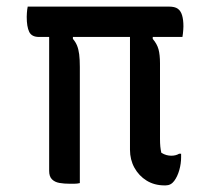

<svg xmlns="http://www.w3.org/2000/svg" viewBox="-20 -552 640 582"><path d="M64 -532H492Q510 -532 519 -525.5Q528 -519 532 -505.5Q536 -492 536 -472Q536 -467 535.5 -461.5Q535 -456 534.5 -450.5Q534 -445 533 -440H443V-434Q456 -419 460.5 -402.5Q465 -386 465 -360V-131Q465 -117 466 -107.5Q467 -98 469 -89Q477 -84 484.5 -82Q492 -80 499 -80Q506 -80 512 -81.5Q518 -83 523 -86H529V-75Q529 -56 523.5 -36.5Q518 -17 508 -3.5Q498 10 482 10H479Q448 10 424.5 -4.5Q401 -19 387.5 -43.5Q374 -68 374 -98V-440H201V-434Q209 -425 213.5 -414Q218 -403 220 -387.5Q222 -372 222 -349V3Q218 4 213.5 4.5Q209 5 204 5Q199 5 192 5Q174 5 160 2.5Q146 0 137.5 -8.5Q129 -17 129 -34V-440H98Q76 -440 68.5 -455.5Q61 -471 61 -501Q61 -507 61.5 -512.5Q62 -518 62.5 -523Q63 -528 64 -532Z"/></svg>

Font: Code D Ace
Style: Regular
Weight: 400
Version: Version 1.085; ttfautohint (v1.8.4.7-5d5b);Nerd Fonts 3.0.2